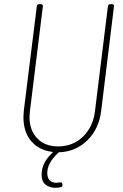

<svg xmlns="http://www.w3.org/2000/svg" viewBox="-20 -720 590 918"><path d="M507 -700H517Q521 -700 523.5 -697Q526 -694 525 -690L464 -192Q454 -105 398.5 -50Q343 5 264 8Q261 8 259 10Q206 59 206 107Q206 131 218 142.5Q230 154 249 154Q255 154 267 152H270Q277 152 278 160L279 163V165Q279 173 270 175Q258 178 245 178Q217 178 198 163Q179 148 179 115Q179 58 230 11Q235 8 229 6Q165 -2 128.5 -46Q92 -90 92 -160Q92 -170 94 -192L156 -690Q156 -694 159 -697Q162 -700 166 -700H176Q185 -700 185 -690L123 -188Q121 -170 121 -161Q121 -97 158 -58.5Q195 -20 258 -20Q328 -20 376.5 -66.5Q425 -113 434 -188L496 -690Q498 -700 507 -700Z"/></svg>

Font: Barlow Semi Condensed Thin
Style: Italic
Weight: 250
Width: 4
Italic angle: -7°
Designer: Jeremy Tribby
Foundry: Tribby Type
Version: Version 1.408